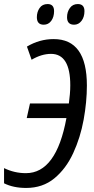

<svg xmlns="http://www.w3.org/2000/svg" viewBox="-39 -918 465 948"><path d="M90 10Q172 10 229.5 -37.5Q287 -85 322.5 -162Q358 -239 374 -327Q390 -415 390 -496Q390 -725 226 -725Q156 -725 94 -688L117 -623Q166 -652 213 -652Q308 -652 308 -497Q308 -475 306 -452.5Q304 -430 301 -407H109L93 -335H289Q239 -63 89 -63Q32 -63 -19 -88V-13Q27 10 90 10ZM327 -796Q349 -796 363.5 -815Q378 -834 378 -863Q378 -898 345 -898Q320 -898 306 -878.5Q292 -859 292 -833Q292 -796 327 -796ZM177 -796Q200 -796 214 -815Q228 -834 228 -863Q228 -898 196 -898Q170 -898 156.5 -878.5Q143 -859 143 -833Q143 -796 177 -796Z"/></svg>

Font: Noto Sans UI Condensed
Style: Italic
Weight: 400
Width: 3
Italic angle: -12°
Designer: Monotype Design Team
Foundry: Monotype Imaging Inc.
Version: Version 1.901